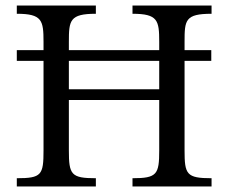

<svg xmlns="http://www.w3.org/2000/svg" viewBox="-20 -677 828 697"><path d="M328 0V-30C238 -30 230 -43 230 -131V-314H558V-131C558 -44 550 -30 461 -30V0H748V-30C657 -30 650 -44 650 -131V-456H747V-495H650V-525C650 -604 652 -627 748 -627V-657H461V-627C553 -627 558 -603 558 -525V-495H230V-525C230 -603 233 -627 328 -627V-657H41V-627C133 -627 138 -603 138 -525V-495H41V-456H138V-131C138 -42 131 -30 41 -30V0ZM558 -456V-353H230V-456Z"/></svg>

Font: STIX Two Text
Style: Regular
Weight: 400
Designer: Ross Mills, John Hudson & Paul Hanslow, Tiro Typeworks Ltd; with prior portions MicroPress Inc., and Coen Hoffman.
Foundry: Tiro Typeworks Ltd
Version: Version 2.13 b171